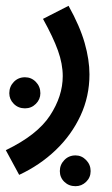

<svg xmlns="http://www.w3.org/2000/svg" viewBox="-50 -372 387 661"><path d="M16 230 -30 145Q78 93 122 26Q166 -41 166 -110Q166 -152 149.5 -198Q133 -244 98 -307L186 -352Q225 -282 241.5 -224Q258 -166 258 -116Q258 -40 227 26.5Q196 93 141.5 145Q87 197 16 230ZM36 1Q13 1 -2.5 -14.5Q-18 -30 -18 -51Q-18 -74 -2.5 -90Q13 -106 36 -106Q58 -106 73.5 -90Q89 -74 89 -51Q89 -30 73.5 -14.5Q58 1 36 1ZM210 269Q187 269 171.5 254Q156 239 156 217Q156 195 171.5 179Q187 163 210 163Q231 163 246.5 179Q262 195 262 217Q262 239 246.5 254Q231 269 210 269Z"/></svg>

Font: Noto Sans Arabic UI Cn Md
Style: Regular
Weight: 500
Width: 3
Designer: Monotype Design Team, Nadine Chahine and Nizar Qandah
Foundry: Monotype Imaging Inc.
Version: Version 2.010; ttfautohint (v1.8.4.7-5d5b)